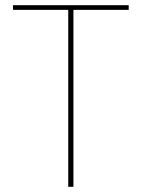

<svg xmlns="http://www.w3.org/2000/svg" viewBox="-20 -720 547 740"><path d="M243 0V-682H30V-700H476V-682H263V0Z"/></svg>

Font: DM Sans 18pt Thin
Style: Regular
Weight: 250
Designer: Colophon Foundry, Jonny Pinhorn
Foundry: Colophon Foundry
Version: Version 4.004;gftools[0.9.30]